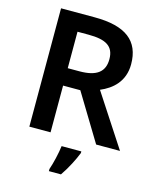

<svg xmlns="http://www.w3.org/2000/svg" viewBox="-134 -899 915 1119"><g transform="rotate(15 323.0 -339.5)"><path d="M296 -807H93V-93H221V-375H325L496 -93H640L435 -407C506 -437 572 -493 572 -597C572 -738 484 -807 296 -807ZM288 -700C393 -700 442 -671 442 -593C442 -519 398 -480 292 -480H221V-700ZM423 -22V-32H304C299 11 283 79 270 115V128H343C377 79 407 19 423 -22Z"/></g></svg>

Font: Noto Sans Kannada UI SemiBold
Style: Regular
Weight: 600
Designer: Jelle Bosma - Monotype Design Team
Foundry: Monotype Imaging Inc.
Version: Version 2.005